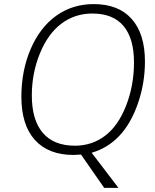

<svg xmlns="http://www.w3.org/2000/svg" viewBox="-20 -744 755 934"><path d="M685.1 -444.8Q685.1 -339.4 650.9 -240.7Q616.7 -142.1 559.8 -82.5Q502.9 -22.9 425.8 -1L556.2 169.9H486.8L374 7.8L337.9 9.8Q215.8 9.8 149.9 -63Q84 -135.7 84 -272.9Q84 -400.9 129.4 -506.1Q174.8 -611.3 253.9 -667.7Q333 -724.1 436 -724.1Q556.6 -724.1 620.8 -651.6Q685.1 -579.1 685.1 -444.8ZM429.2 -678.2Q344.2 -678.2 278.6 -628.9Q212.9 -579.6 173.8 -483.4Q134.8 -387.2 134.8 -279.8Q134.8 -160.2 188.2 -97.7Q241.7 -35.2 344.2 -35.2Q426.8 -35.2 490.7 -83.3Q554.7 -131.3 593.3 -229.7Q631.8 -328.1 631.8 -439.9Q631.8 -557.1 580.8 -617.7Q529.8 -678.2 429.2 -678.2Z"/></svg>

Font: CAA NEO Sans Light
Style: Italic
Weight: 300
Italic angle: -12°
Version: Version 1.10